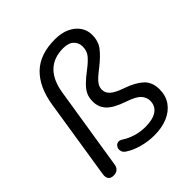

<svg xmlns="http://www.w3.org/2000/svg" viewBox="-194 -854 1003 1003"><g transform="rotate(-45 307.5 -352.5)"><path d="M378.2 8.9Q331.5 8.9 287 -3.7Q242.4 -16.2 212.5 -36.9Q200.8 -44.8 197 -55Q193.1 -65.3 195.1 -75.5Q197.1 -85.7 204 -92.8Q210.8 -99.8 221.4 -100.9Q231.9 -102.1 243.6 -94.2Q272.1 -75.6 306.1 -65.5Q340.2 -55.4 376.5 -55.4Q431.2 -55.4 460.8 -75.7Q490.5 -96 490.5 -135Q490.5 -160.3 471.4 -181.4Q452.3 -202.4 396.4 -221Q329.3 -244 302 -273Q274.8 -301.9 274.8 -344.4Q274.8 -371.3 284 -392.2Q293.3 -413.1 314.9 -434.8Q336.4 -456.5 373.2 -484.1Q405 -508.3 423.2 -530.2Q441.3 -552.1 441.3 -584.9Q441.3 -612.2 421.9 -631.4Q402.4 -650.5 362.6 -650.5Q292.3 -650.5 250.5 -609.9Q208.8 -569.4 196.2 -491.1L123.4 -31.9Q121 -13 109.6 -3Q98.2 6.9 78.7 6.9Q58.9 6.9 49.7 -5Q40.5 -16.9 43.9 -38.7L113.8 -483.1Q131.7 -595.4 193.1 -654.7Q254.5 -713.9 365.1 -713.9Q413.1 -713.9 447.8 -697.5Q482.5 -681.1 501 -653.8Q519.6 -626.4 519.6 -593.6Q519.6 -544.9 494.6 -513.4Q469.7 -481.8 427.5 -448.3Q403 -429.4 386.5 -414.9Q369.9 -400.4 361 -385.7Q352.2 -371.1 352.2 -352.8Q352.2 -330.1 371.8 -312.2Q391.4 -294.3 442.5 -276.7Q502.7 -255.7 535 -225.5Q567.3 -195.3 567.3 -142.7Q567.3 -95 543.4 -61.2Q519.5 -27.4 477 -9.2Q434.4 8.9 378.2 8.9Z"/></g></svg>

Font: Nunito ExtraLight
Style: Italic
Weight: 200
Italic angle: -9°
Designer: Vernon Adams
Foundry: Vernon Adams
Version: Version 3.602